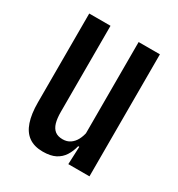

<svg xmlns="http://www.w3.org/2000/svg" viewBox="-129 -586 632 680"><g transform="rotate(30 187.0 -246.0)"><path d="M128 -499V-147Q128 -120.5 133.2 -102.5Q138.5 -84.5 150.2 -75.2Q162 -66 181.5 -66Q199.5 -66 212.2 -74.8Q225 -83.5 233 -98.5Q241 -113.5 244.5 -133L263 -72.5H242Q236.5 -49.5 225 -31.5Q213.5 -13.5 193.8 -3.2Q174 7 142.5 7Q107.5 7 85 -9Q62.5 -25 51.8 -56.8Q41 -88.5 41 -136V-499ZM330 -499V0H243.5L247 -82.5L243 -86V-499Z"/></g></svg>

Font: Anek Latin Condensed Medium
Style: Regular
Weight: 500
Width: 3
Designer: Yesha Goshar
Foundry: Ek Type
Version: Version 1.003